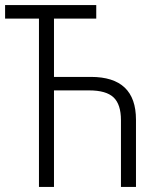

<svg xmlns="http://www.w3.org/2000/svg" viewBox="-20 -734 640 754"><path d="M192 0V-379H330Q397 -379 426 -351.5Q455 -324 455 -262V0H514V-264Q514 -432 337 -432H192V-661H358V-714H0V-661H133V0Z"/></svg>

Font: Noto Sans Mono UI Light
Style: Regular
Weight: 300
Designer: Monotype Design team
Foundry: Monotype Imaging Inc.
Version: 1.000